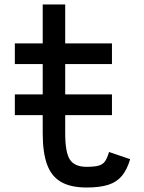

<svg xmlns="http://www.w3.org/2000/svg" viewBox="-20 -820 640 854"><path d="M46 -308V-400H478V-308ZM365 14Q295 14 252 -10.5Q209 -35 189.5 -88Q170 -141 170 -227V-535H46V-627H170V-800H270V-627H478V-535H270V-227Q270 -142 291 -110Q312 -78 365 -78Q401 -78 419.5 -83.5Q438 -89 447.5 -103Q457 -117 465 -144L559 -112Q545 -65 522 -37.5Q499 -10 461.5 2Q424 14 365 14Z"/></svg>

Font: Victor Mono Thin
Style: Regular
Weight: 100
Monospace: yes
Designer: Rune Bjørnerås
Version: Version 1.561;gftools[0.9.30]